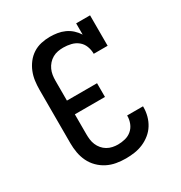

<svg xmlns="http://www.w3.org/2000/svg" viewBox="-175 -870 950 1005"><g transform="rotate(-30 300.0 -367.5)"><path d="M297 8Q268 8 239.5 3Q211 -2 185.5 -15Q160 -28 139.5 -48.5Q119 -69 106.5 -95Q94 -121 89 -149.5Q84 -178 84 -206V-529Q84 -556 87.5 -582.5Q91 -609 101 -634Q111 -659 127.5 -680.5Q144 -702 166.5 -716.5Q189 -731 215.5 -737Q242 -743 269 -743Q291 -743 313.5 -739.5Q336 -736 357 -726.5Q378 -717 395 -701.5Q412 -686 424 -667V-735H508V-551H424Q424 -575 415.5 -597Q407 -619 389 -633.5Q371 -648 348 -653.5Q325 -659 302 -659Q285 -659 268.5 -656Q252 -653 237 -644.5Q222 -636 210.5 -623Q199 -610 192 -594.5Q185 -579 182.5 -562.5Q180 -546 180 -529V-409H362V-326H180V-206Q180 -190 182 -173.5Q184 -157 190.5 -141.5Q197 -126 208 -113Q219 -100 233.5 -91.5Q248 -83 264.5 -79.5Q281 -76 297 -76Q319 -76 341 -81.5Q363 -87 380 -101.5Q397 -116 405.5 -137.5Q414 -159 414 -181V-184H510V-179Q510 -152 503 -126Q496 -100 482 -77.5Q468 -55 447 -38Q426 -21 401.5 -10.5Q377 0 350.5 4Q324 8 297 8Z"/></g></svg>

Font: Iosevka HT Medium Extended
Style: Regular
Weight: 500
Width: 7
Monospace: yes
Designer: Belleve Invis
Foundry: Belleve Invis
Version: Version 32.3.0; ttfautohint (v1.8.4)